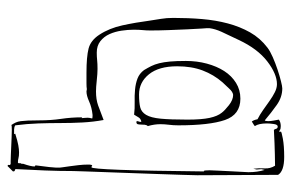

<svg xmlns="http://www.w3.org/2000/svg" viewBox="-151 -602 766 504"><g transform="rotate(-90 232.0 -350.0)"><path d="M393 -472Q378 -495 356.5 -500.5Q335 -506 293 -506Q276 -506 265.5 -506Q255 -506 250 -505Q248 -505 247 -505.5Q246 -506 244 -506Q233 -506 217.5 -499Q202 -492 182 -490Q174 -490 173 -491Q175 -499 175 -503Q175 -508 174.5 -511.5Q174 -515 174 -517V-519L176 -517Q176 -546 172 -572.5Q168 -599 168 -632Q168 -649 167.5 -660Q167 -671 166 -678.5Q165 -686 162.5 -691.5Q160 -697 156 -703Q155 -702 143 -702Q135 -702 123.5 -702.5Q112 -703 100 -703.5Q88 -704 77.5 -704.5Q67 -705 61 -705H54Q50 -706 51 -709.5Q52 -713 48 -713L34 -699Q34 -694 37 -694Q40 -694 40 -691V-689Q38 -653 36.5 -615Q35 -577 35 -540Q35 -532 34 -508.5Q33 -485 32 -453Q31 -421 29.5 -384Q28 -347 27 -313.5Q26 -280 25 -253.5Q24 -227 24 -215Q24 -160 24.5 -106Q25 -52 25 -3Q35 13 72 13Q101 13 120 9.5Q139 6 139 4Q138 4 138 3V1Q138 0 139 0Q140 0 143 2Q146 4 153 4Q157 4 161.5 3Q166 2 170 -1Q169 -7 167.5 -14.5Q166 -22 166 -29Q166 -36 168 -38Q188 -21 208.5 -6.5Q229 8 252 8Q257 8 271 4.5Q285 1 301.5 -4.5Q318 -10 334 -17Q350 -24 359 -31Q384 -50 399 -76.5Q414 -103 422.5 -135Q431 -167 434 -203Q437 -239 437 -278Q437 -296 434.5 -310.5Q432 -325 430 -339Q425 -377 417.5 -411.5Q410 -446 393 -472ZM379 -106Q356 -57 323 -31.5Q290 -6 263 -6Q253 -6 242 -11.5Q231 -17 219 -25.5Q207 -34 195 -42.5Q183 -51 171 -57Q169 -67 165 -72Q162 -70 158.5 -68Q155 -66 153 -64Q160 -54 160 -32Q160 -25 158.5 -14.5Q157 -4 152 -4Q147 -4 146 -8Q145 -12 143 -14Q105 -12 79.5 -11.5Q54 -11 49 -11Q41 -24 42 -38.5Q43 -53 41 -68Q39 -60 39 -59Q39 -56 39.5 -53Q40 -50 40 -47Q40 -46 38 -38Q32 -57 32 -81Q32 -87 33 -100Q34 -113 34.5 -128.5Q35 -144 36 -159Q37 -174 37 -183Q37 -198 35 -198L34 -197Q37 -493 45 -493Q47 -493 47.5 -492Q48 -491 49 -491Q52 -491 52 -501Q52 -514 50.5 -527Q49 -540 47.5 -550.5Q46 -561 45 -568Q44 -575 44 -576V-586Q44 -595 50 -640Q49 -640 47 -642Q47 -652 54 -672V-677Q56 -677 55.5 -681Q55 -685 57 -686Q64 -686 69 -684.5Q74 -683 84 -683Q92 -683 103 -685Q114 -687 133 -693L132 -696H144Q150 -696 155 -693Q159 -662 160 -632.5Q161 -603 161 -574Q161 -545 162.5 -516.5Q164 -488 169 -461Q192 -470 207.5 -475.5Q223 -481 244 -481Q255 -481 273 -479Q291 -477 303 -477Q317 -477 326 -478Q335 -479 346 -479Q364 -479 376 -469.5Q388 -460 394.5 -445.5Q401 -431 403.5 -414Q406 -397 406 -382Q406 -368 405 -358.5Q404 -349 404 -338Q404 -316 405 -290Q406 -264 407 -241.5Q408 -219 409 -204.5Q410 -190 410 -191V-183Q408 -168 400.5 -151.5Q393 -135 379 -106ZM183 -381Q179 -375 176 -369.5Q173 -364 165 -362Q164 -362 164 -364Q164 -366 165 -368.5Q166 -371 166 -373Q166 -375 164 -375Q159 -375 158 -371.5Q157 -368 157 -363Q157 -358 156.5 -353Q156 -348 153 -345Q158 -328 158 -312Q158 -301 156.5 -289.5Q155 -278 155 -265Q155 -183 169 -142.5Q183 -102 225 -102Q248 -102 266.5 -113.5Q285 -125 297.5 -144.5Q310 -164 317 -190Q324 -216 324 -245Q324 -270 322.5 -286.5Q321 -303 318 -315Q315 -327 310.5 -336Q306 -345 300 -355Q291 -367 278 -372Q265 -377 249 -378.5Q233 -380 216 -379.5Q199 -379 183 -381ZM235 -121Q222 -121 208 -132Q194 -143 188 -151Q179 -162 174.5 -183Q170 -204 170 -241Q170 -286 172.5 -311.5Q175 -337 182.5 -349.5Q190 -362 202.5 -365Q215 -368 236 -368Q268 -368 289 -342Q310 -316 310 -268Q310 -230 299 -201Q288 -172 268 -149Q260 -141 251.5 -131.5Q243 -122 235 -121Z"/></g></svg>

Font: Londrina Sketch
Style: Regular
Weight: 400
Designer: Marcelo Magalhaes
Foundry: Marcelo Magalhães
Version: Version 1.002